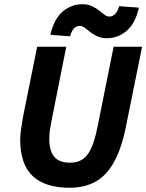

<svg xmlns="http://www.w3.org/2000/svg" viewBox="-20 -872 689 904"><path d="M308 12Q192 12 133.5 -43.5Q75 -99 75 -215Q75 -237 79.5 -266Q84 -295 88 -320L155 -652H292L221 -295Q217 -275 214.5 -256Q212 -237 212 -219Q212 -164 234.5 -135Q257 -106 312 -106Q343 -106 367 -120.5Q391 -135 408.5 -172Q426 -209 439 -274L515 -652H649L573 -276Q552 -172 516.5 -108.5Q481 -45 429.5 -16.5Q378 12 308 12ZM483 -692Q457 -692 438 -701Q419 -710 405 -721Q391 -732 379.5 -741Q368 -750 355 -750Q341 -750 329.5 -739.5Q318 -729 310 -701L217 -708Q235 -784 275.5 -818Q316 -852 368 -852Q394 -852 413 -843Q432 -834 446 -823Q460 -812 471.5 -803Q483 -794 495 -794Q509 -794 521 -805Q533 -816 541 -843L634 -836Q617 -761 576 -726.5Q535 -692 483 -692Z"/></svg>

Font: Source Sans 3
Style: Bold Italic
Weight: 700
Italic angle: -11°
Designer: Paul D. Hunt
Foundry: Adobe
Version: Version 3.052;hotconv 1.1.0;makeotfexe 2.6.0